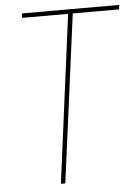

<svg xmlns="http://www.w3.org/2000/svg" viewBox="-55 -823 626 865"><g transform="rotate(-5 258.5 -390.0)"><path d="M305.2 -759.8 205.1 0H185.1L284.2 -759.8H75.2L78.1 -779.8H517.1L514.2 -759.8Z"/></g></svg>

Font: Cooper Hewitt
Style: Thin Italic
Weight: 702
Designer: Village Type and Design LLC
Foundry: Cooper Hewitt Smithsonian Design Museum
Version: 1.000